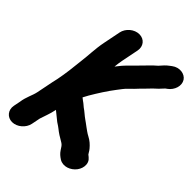

<svg xmlns="http://www.w3.org/2000/svg" viewBox="-299 -915 1303 1303"><g transform="rotate(45 353.0 -263.5)"><path d="M226 0 226.9 -4.3C247.6 11.7 270.3 30.7 291.3 47.6C291.6 47.8 292.2 48.3 292.7 48.6L314.2 62.8C325.9 69.9 333.9 78.7 346.7 87.4L364.3 99.4C364.5 99.6 365 99.9 365.3 100.1L380 108.8C385.3 112.4 394 117.7 402.4 122.4C416.9 130.4 425.2 138.3 433.4 151.9L442.8 166.2C455.7 186.2 471.1 198.8 489.7 210.8C532.2 236.8 587.1 214.9 615.7 176.5C629.4 157.9 637.5 135.1 635.7 112.3C633.2 81.1 614.9 68.3 597.2 54.7L589.3 42.6C585.2 34.9 580 27.2 573.8 19.9C556 -1 537.6 -18.4 508.5 -33.5L495.1 -41L480.6 -50.6C465.3 -60.5 450.5 -73.1 433.2 -85.2L412.1 -100.3C392.7 -113.5 372.8 -133.4 348.7 -149.4C339.5 -156.2 330.1 -166.7 313.3 -177.5L304.1 -184.6C301.6 -186.6 298.2 -189.4 294.7 -192C301.7 -205.1 307.4 -216.8 315.2 -229.9C347.3 -284.4 383.2 -341.2 420.5 -389.6C437.5 -411.6 454.2 -435.6 470.4 -450.2C491.1 -468.9 512.3 -492.1 533.2 -514.3C545.1 -525.5 556.2 -536.7 567 -548.7C582.7 -566.3 599.5 -580.8 618.8 -599C634.6 -614.6 642.6 -625.9 650.1 -632.4L660.6 -639.7C701.3 -669.1 719 -723.9 695.1 -761.1C673.3 -794.9 617.9 -804.5 574.5 -771.7L564.3 -764C540.2 -746.8 523.6 -727.3 506.5 -707.4C500.2 -701.8 490.9 -693.4 482.3 -685.7C459 -664 440.3 -642.1 421.3 -624C399.7 -602.6 378.8 -580 358.9 -561.1C337.3 -540 319.2 -518.1 300.2 -493C302.2 -513.8 304.9 -535.7 309.4 -558L334 -681C343.5 -728.8 312.8 -768 264.8 -768C216.8 -768 170.5 -728.8 161 -681L136.4 -558C121.5 -483.2 122.2 -423.9 113.1 -356C106.3 -291.2 99.3 -227.4 86.1 -160.7C83.2 -149 79.7 -134 77 -120L53 0C45.1 39.4 22.1 76.7 14.9 130.9L5.5 178C-4 225.2 27.9 265 75.1 265C122.7 265 169.2 224.6 178.5 178L191.1 114.9C202.1 79.1 217.3 43.8 226 0Z"/></g></svg>

Font: Smoothie
Style: BdIt
Weight: 700
Foundry: Cannot Into Space Fonts
Version: Version 0.8